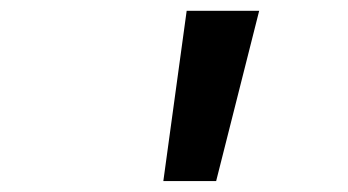

<svg xmlns="http://www.w3.org/2000/svg" viewBox="-20 -745 640 353"><path d="M377.4 -412.1H280.3L323.2 -725.1H456.5Z"/></svg>

Font: Liberation Mono
Style: Bold Italic
Weight: 700
Italic angle: -12°
Monospace: yes
Designer: Steve Matteson
Foundry: Ascender Corporation
Version: Version 2.1.5